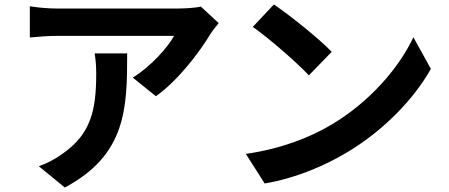

<svg xmlns="http://www.w3.org/2000/svg" viewBox="-20 -780 2000 856"><path d="M402 -542C407 -510 409 -483 409 -452C409 -288 385 -182 258 -94C221 -67 185 -50 153 -39L269 56C542 -90 547 -294 547 -542ZM875 -751C857 -745 802 -742 774 -742H235C193 -742 151 -746 113 -752V-613C160 -617 193 -620 235 -620H756C730 -571 652 -483 572 -434L675 -351C774 -421 869 -547 916 -625C925 -640 944 -664 955 -677Z M1201 -760 1107 -660C1180 -609 1305 -500 1357 -444L1459 -549C1401 -609 1271 -713 1201 -760ZM1076 -94 1160 38C1301 14 1430 -42 1531 -103C1692 -200 1825 -338 1901 -473L1823 -614C1760 -479 1629 -326 1459 -225C1362 -167 1232 -116 1076 -94Z"/></svg>

Font: Noto Sans CJK KR Bold
Style: Regular
Weight: 700
Designer: Ryoko NISHIZUKA (kana & ideographs); Paul D. Hunt (Latin, Greek & Cyrillic); Wenlong ZHANG (bopomofo); Sandoll Communica
Foundry: Adobe Systems Incorporated
Version: Version 1.004;PS 1.004;hotconv 1.0.82;makeotf.lib2.5.63406